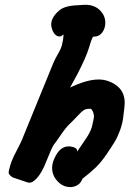

<svg xmlns="http://www.w3.org/2000/svg" viewBox="-20 -759 535 793"><path d="M364.3 -607.4Q357.4 -596.7 347.2 -561Q336.9 -525.4 300.8 -455.1L269.5 -397.5Q338.9 -430.7 387.7 -430.7Q426.8 -430.7 460.9 -406.2Q495.1 -380.9 495.1 -334Q495.1 -322.3 490.2 -285.2Q487.3 -252.9 476.6 -223.1Q465.8 -193.4 454.6 -174.8Q443.4 -156.2 420.9 -123Q398.4 -89.8 377 -68.8Q355.5 -47.9 320.3 -20.5L318.4 -15.6Q315.4 -9.8 312 -4.9Q308.6 0 300.3 5.4Q292 10.7 281.2 12.7Q277.3 13.7 270.5 13.7Q240.2 13.7 217.8 -10.3Q195.3 -34.2 195.3 -65.4Q195.3 -79.1 199.2 -90.8Q221.7 -154.3 262.7 -154.3H269.5Q298.8 -150.4 298.8 -135.7V-132.8L331.1 -180.7Q351.6 -209 359.4 -234.4Q368.2 -271.5 368.2 -277.3Q368.2 -285.2 365.2 -293.9Q359.4 -309.6 353.5 -309.6H348.6Q335 -309.6 325.7 -303.7Q316.4 -297.9 297.9 -277.8Q279.3 -257.8 268.6 -248Q252 -232.4 231.4 -202.1Q210.9 -171.9 202.1 -161.1Q193.4 -148.4 169.4 -87.9Q145.5 -27.3 114.3 -7.8Q102.5 -2 92.8 -5.9L32.2 -26.4Q15.6 -37.1 15.6 -46.9Q15.6 -50.8 16.6 -53.7Q24.4 -91.8 45.9 -131.3Q67.4 -170.9 77.1 -197.3L201.2 -501Q207 -514.6 220.2 -537.6Q233.4 -560.5 236.3 -575.2Q242.2 -599.6 242.2 -612.3Q242.2 -616.2 241.2 -616.2Q240.2 -616.2 239.3 -615.2Q234.4 -608.4 226.6 -608.4Q207 -608.4 196.3 -634.8Q191.4 -647.5 191.4 -657.2Q191.4 -687.5 224.6 -715.8Q247.1 -735.4 299.8 -737.3Q304.7 -737.3 315.4 -738.3Q326.2 -739.3 332 -739.3Q372.1 -739.3 395.5 -713.9Q415 -692.4 415 -665Q415 -643.6 403.3 -626Q389.6 -607.4 366.2 -607.4Z"/></svg>

Font: Essays1743
Style: BoldItalic
Weight: 700
Italic angle: -10°
Designer: Based on the typeface in a 1743 English translation of the essays of Montaigne.  PostScript/TrueType font designed by Jo
Version: Version 002.100